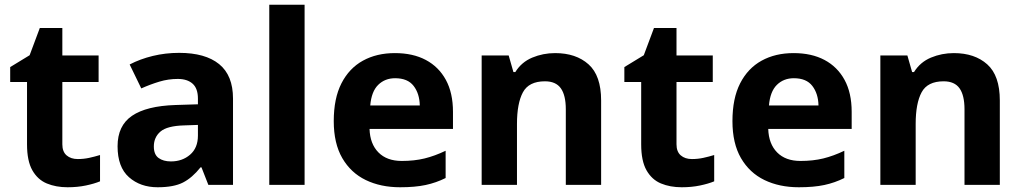

<svg xmlns="http://www.w3.org/2000/svg" viewBox="-20 -780 4313 810"><path d="M308 -109Q333 -109 356 -114Q379 -119 402 -126V-15Q378 -5 342.5 2.5Q307 10 265 10Q216 10 177.5 -6Q139 -22 116.5 -61.5Q94 -101 94 -171V-434H23V-497L105 -547L148 -662H243V-546H396V-434H243V-171Q243 -140 261 -124.5Q279 -109 308 -109Z M736 -557Q846 -557 904.5 -509.5Q963 -462 963 -364V0H859L830 -74H826Q791 -30 752 -10Q713 10 645 10Q572 10 524 -32.5Q476 -75 476 -163Q476 -250 537 -291.5Q598 -333 720 -337L815 -340V-364Q815 -407 792.5 -427Q770 -447 730 -447Q690 -447 652 -435.5Q614 -424 576 -407L527 -508Q571 -531 624.5 -544Q678 -557 736 -557ZM757 -251Q685 -249 657 -225Q629 -201 629 -162Q629 -128 649 -113.5Q669 -99 701 -99Q749 -99 782 -127.5Q815 -156 815 -208V-253Z M1265 0H1116V-760H1265Z M1646 -556Q1722 -556 1776.5 -527Q1831 -498 1861 -443Q1891 -388 1891 -308V-236H1539Q1541 -173 1576.5 -137Q1612 -101 1675 -101Q1728 -101 1771 -111.5Q1814 -122 1860 -144V-29Q1820 -9 1775.5 0.5Q1731 10 1668 10Q1586 10 1523 -20.5Q1460 -51 1424 -113Q1388 -175 1388 -269Q1388 -365 1420.5 -428.5Q1453 -492 1511 -524Q1569 -556 1646 -556ZM1647 -450Q1604 -450 1575.5 -422Q1547 -394 1542 -335H1751Q1750 -385 1725 -417.5Q1700 -450 1647 -450Z M2322 -556Q2410 -556 2463 -508.5Q2516 -461 2516 -356V0H2367V-319Q2367 -378 2346 -407.5Q2325 -437 2279 -437Q2211 -437 2186 -390.5Q2161 -344 2161 -257V0H2012V-546H2126L2146 -476H2154Q2180 -518 2225.5 -537Q2271 -556 2322 -556Z M2899 -109Q2924 -109 2947 -114Q2970 -119 2993 -126V-15Q2969 -5 2933.5 2.5Q2898 10 2856 10Q2807 10 2768.5 -6Q2730 -22 2707.5 -61.5Q2685 -101 2685 -171V-434H2614V-497L2696 -547L2739 -662H2834V-546H2987V-434H2834V-171Q2834 -140 2852 -124.5Q2870 -109 2899 -109Z M3328 -556Q3404 -556 3458.5 -527Q3513 -498 3543 -443Q3573 -388 3573 -308V-236H3221Q3223 -173 3258.5 -137Q3294 -101 3357 -101Q3410 -101 3453 -111.5Q3496 -122 3542 -144V-29Q3502 -9 3457.5 0.5Q3413 10 3350 10Q3268 10 3205 -20.5Q3142 -51 3106 -113Q3070 -175 3070 -269Q3070 -365 3102.5 -428.5Q3135 -492 3193 -524Q3251 -556 3328 -556ZM3329 -450Q3286 -450 3257.5 -422Q3229 -394 3224 -335H3433Q3432 -385 3407 -417.5Q3382 -450 3329 -450Z M4004 -556Q4092 -556 4145 -508.5Q4198 -461 4198 -356V0H4049V-319Q4049 -378 4028 -407.5Q4007 -437 3961 -437Q3893 -437 3868 -390.5Q3843 -344 3843 -257V0H3694V-546H3808L3828 -476H3836Q3862 -518 3907.5 -537Q3953 -556 4004 -556Z"/></svg>

Font: Noto Sans Adlam Unjoined
Style: Bold
Weight: 700
Version: Version 3.001